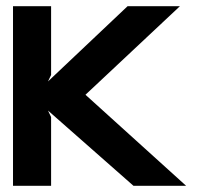

<svg xmlns="http://www.w3.org/2000/svg" viewBox="-20 -600 637 620"><path d="M22 0H145V-222L135 -243L411 0H581L256 -294L561 -580H392L135 -337L145 -358V-580H22Z"/></svg>

Font: Charger EcoBlack
Style: Black
Weight: 1000
Designer: Jasper
Foundry: Cannot Into Space Fonts
Version: Version 1.1